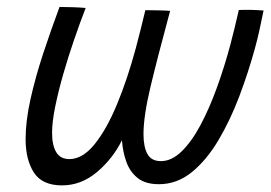

<svg xmlns="http://www.w3.org/2000/svg" viewBox="-20 -550 800 566"><path d="M163 -3.5Q104.5 -3.5 80 -41.2Q55.5 -79 55.5 -140Q55.5 -193.5 70 -258.2Q84.5 -323 107.5 -392.8Q130.5 -462.5 155.5 -529.5Q170.5 -529.5 193.8 -528.8Q217 -528 232.5 -526.5Q215.5 -482.5 198 -431.5Q180.5 -380.5 166 -329.8Q151.5 -279 142.5 -234.5Q133.5 -190 133.5 -158Q133.5 -122.5 145.5 -101.8Q157.5 -81 184.5 -81Q223.5 -81 259 -125Q294.5 -169 325.2 -243.2Q356 -317.5 380.5 -408.5Q387 -432 394.8 -464Q402.5 -496 408.5 -520Q421.5 -520 445.5 -519.5Q469.5 -519 481.5 -518Q443.5 -377.5 423.2 -292.2Q403 -207 403 -154.5Q403 -117.5 414.5 -96.2Q426 -75 454.5 -75Q486 -75 515.5 -103.8Q545 -132.5 571 -181.2Q597 -230 619.2 -291.2Q641.5 -352.5 659 -418Q664.5 -438 671.8 -468.5Q679 -499 684 -520.5Q692 -521 700.5 -521Q709 -521 718 -521Q727 -521 738 -520.2Q749 -519.5 757 -519Q752 -493.5 745 -462Q738 -430.5 731 -405.5Q712 -336.5 685.5 -266.2Q659 -196 624.2 -137.2Q589.5 -78.5 545.8 -42.8Q502 -7 448.5 -7Q408.5 -7 385.8 -25.2Q363 -43.5 352.5 -72.8Q342 -102 339.5 -136.5Q312 -81.5 265.5 -42.5Q219 -3.5 163 -3.5Z"/></svg>

Font: Grandstander Light
Style: Italic
Weight: 300
Italic angle: -15°
Designer: Tyler Finck
Foundry: Etcetera Type Co
Version: Version 1.200; ttfautohint (v1.8.3)